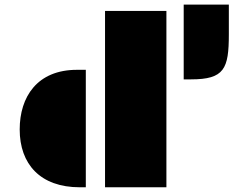

<svg xmlns="http://www.w3.org/2000/svg" viewBox="-20 -794 1036 814"><path d="M758.8 -457.5H789.6C931.2 -457.5 950.2 -502.4 950.2 -648.9V-774.4H758.8ZM425.3 0H685.5V-747.6H425.3ZM63.5 -245.1C63.5 -98.6 150.4 0 318.4 0H343.8V-498H306.2C137.7 -498 63.5 -383.3 63.5 -245.1Z"/></svg>

Font: Plaster
Style: Regular
Weight: 400
Designer: Eben Sorkin
Foundry: Eben Sorkin
Version: Version 1.007